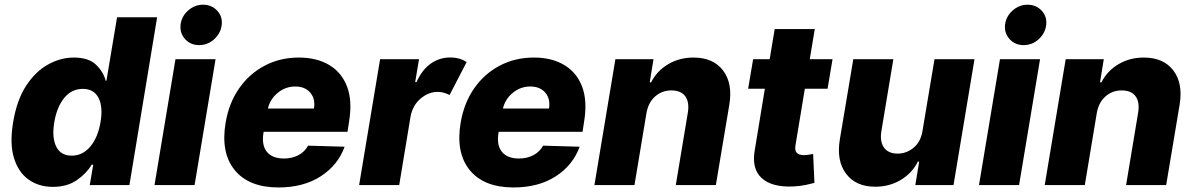

<svg xmlns="http://www.w3.org/2000/svg" viewBox="-20 -802 5171 832"><path d="M540.8 0 660.9 -727.3H487.3L441.2 -452.1H437.7Q428.8 -489.7 396.6 -521.1Q364.4 -552.6 299.8 -552.6Q242.6 -552.6 188.3 -522.5Q134 -492.5 93.4 -430.6Q52.8 -368.6 36.9 -272.4Q21.4 -179.3 40.6 -117.2Q59.8 -55 104.2 -23.6Q148.7 7.8 209.1 7.8Q270.9 7.8 313 -21.5Q355.2 -50.8 377.3 -88.4H384L369 0ZM415.6 -272.7Q404.3 -206.3 371.3 -166.9Q338.4 -127.5 290.8 -127.5Q242.9 -127.5 223.5 -167.1Q204.1 -206.7 215.3 -272.7Q226.4 -338.4 258.4 -377.7Q290.4 -416.9 339 -416.9Q386.6 -416.9 406.8 -378.2Q427 -339.5 415.6 -272.7Z M649.5 0 740.4 -545.5H914.1L823.2 0ZM842.7 -606.5Q806.1 -606.5 782.5 -632.1Q758.9 -657.7 762.4 -693.9Q766 -730.1 794.6 -755.9Q823.2 -781.6 859.7 -781.6Q897 -781.6 921 -755.9Q945 -730.1 940.7 -693.9Q936.4 -657.7 908.2 -632.1Q880 -606.5 842.7 -606.5Z M1186.8 10.3Q1058.6 10.3 997.2 -64.8Q935.7 -139.9 957.7 -270.6Q971.9 -355.1 1015.8 -418.5Q1059.7 -481.9 1126.4 -517.2Q1193.2 -552.6 1275.2 -552.6Q1352.6 -552.6 1406.8 -520.2Q1460.9 -487.9 1484.2 -426Q1507.5 -364 1492.5 -274.1L1485.8 -230.8H1122.5L1121.4 -224.4Q1113.3 -172.6 1136.7 -143.8Q1160.2 -115.1 1210.9 -115.1Q1244.7 -115.1 1272.4 -129.3Q1300.1 -143.5 1315 -170.8L1473.4 -166.2Q1444.2 -85.9 1369.5 -37.8Q1294.7 10.3 1186.8 10.3ZM1141 -331.7H1340.6Q1347.3 -373.6 1324.6 -400.4Q1301.8 -427.2 1259.2 -427.2Q1217 -427.2 1183.6 -399.7Q1150.2 -372.2 1141 -331.7Z M1536.2 0 1627.1 -545.5H1795.8L1779.1 -446H1784.8Q1808.9 -500 1846.8 -526.5Q1884.6 -552.9 1930 -552.9Q1973.4 -552.9 2002.1 -533L1928.3 -390.6Q1917.6 -395.6 1905 -399.7Q1892.4 -403.8 1876.8 -403.8Q1836.3 -403.8 1802 -374.3Q1767.8 -344.8 1758.9 -296.2L1709.9 0Z M2205.3 10.3Q2077.1 10.3 2015.6 -64.8Q1954.2 -139.9 1976.2 -270.6Q1990.4 -355.1 2034.3 -418.5Q2078.1 -481.9 2144.9 -517.2Q2211.6 -552.6 2293.7 -552.6Q2371.1 -552.6 2425.2 -520.2Q2479.4 -487.9 2502.7 -426Q2525.9 -364 2511 -274.1L2504.3 -230.8H2141L2139.9 -224.4Q2131.7 -172.6 2155.2 -143.8Q2178.6 -115.1 2229.4 -115.1Q2263.1 -115.1 2290.8 -129.3Q2318.5 -143.5 2333.5 -170.8L2491.8 -166.2Q2462.7 -85.9 2388 -37.8Q2313.2 10.3 2205.3 10.3ZM2159.4 -331.7H2359Q2365.8 -373.6 2343 -400.4Q2320.3 -427.2 2277.7 -427.2Q2235.4 -427.2 2202.1 -399.7Q2168.7 -372.2 2159.4 -331.7Z M2781.2 -311.1 2729.4 0H2555.8L2646.7 -545.5H2811.8L2795.5 -445.3H2801.5Q2827.1 -495.4 2875.7 -524Q2924.4 -552.6 2985.1 -552.6Q3071 -552.6 3113.5 -496.3Q3155.9 -440 3140.3 -347.7L3082 0H2908.4L2960.6 -313.6Q2968 -359 2949.6 -384.6Q2931.1 -410.2 2889.2 -410.2Q2848.4 -410.2 2818.7 -383.9Q2789.1 -357.6 2781.2 -311.1Z M3587.7 -545.5 3566.1 -417.6H3467.7L3427.2 -173.3Q3422.9 -149.1 3433.2 -139.4Q3443.5 -129.6 3464.1 -129.6Q3473.7 -129.6 3485.6 -131.7Q3497.5 -133.9 3503.6 -134.9L3509.2 -9.6Q3495.4 -5.7 3472.1 -0.7Q3448.9 4.3 3417.6 6Q3324.6 10.3 3280.2 -30.7Q3235.8 -71.7 3251.1 -154.1L3294.4 -417.6H3221.9L3243.6 -545.5H3315.3L3337 -676.1H3510.7L3489 -545.5Z M3977.6 -235.4 4029.5 -545.5H4202.8L4111.9 0H3946.4L3963.1 -101.6H3957.4Q3932.2 -51.5 3883.2 -22.2Q3834.2 7.1 3772.7 7.1Q3688.6 7.1 3646.3 -49.2Q3604 -105.5 3619.3 -197.8L3677.6 -545.5H3851.2L3799 -231.9Q3792.3 -187.5 3811.1 -161.9Q3829.9 -136.4 3869.7 -136.4Q3908.4 -136.4 3939.3 -162.1Q3970.2 -187.9 3977.6 -235.4Z M4222.3 0 4313.2 -545.5H4486.9L4396 0ZM4415.5 -606.5Q4378.9 -606.5 4355.3 -632.1Q4331.7 -657.7 4335.2 -693.9Q4338.8 -730.1 4367.4 -755.9Q4396 -781.6 4432.5 -781.6Q4469.8 -781.6 4493.8 -755.9Q4517.8 -730.1 4513.5 -693.9Q4509.2 -657.7 4481 -632.1Q4452.8 -606.5 4415.5 -606.5Z M4732.6 -311.1 4680.8 0H4507.1L4598 -545.5H4763.1L4746.8 -445.3H4752.8Q4778.4 -495.4 4827.1 -524Q4875.7 -552.6 4936.4 -552.6Q5022.4 -552.6 5064.8 -496.3Q5107.2 -440 5091.6 -347.7L5033.4 0H4859.7L4911.9 -313.6Q4919.4 -359 4900.9 -384.6Q4882.5 -410.2 4840.6 -410.2Q4799.7 -410.2 4770.1 -383.9Q4740.4 -357.6 4732.6 -311.1Z"/></svg>

Font: Inter UI Extra Bold
Style: Italic
Weight: 800
Italic angle: 9.39999°
Designer: Rasmus Andersson
Foundry: rsms
Version: 3.2;8d6f07862